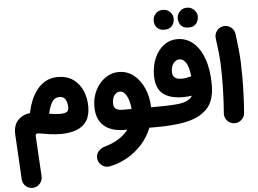

<svg xmlns="http://www.w3.org/2000/svg" viewBox="-71 -898 1892 1410"><g transform="rotate(-5 874.5 -192.5)"><path d="M367.2 -377.4Q434.6 -377.4 480.2 -345Q525.9 -312.5 548.8 -258.8Q571.8 -205.1 571.8 -141.6Q571.8 -74.7 544.2 -34.4Q516.6 5.9 467.8 23.7Q418.9 41.5 356 41.5Q313 41.5 272 35.6Q231 29.8 195.8 23.4Q180.7 21 174.3 24.7Q168 28.3 168.5 41L185.5 336.9Q187.5 369.6 165.5 393.6Q143.6 417.5 111.8 417.5Q82 417.5 61 397.5Q40 377.4 38.1 347.7L19.5 17.1Q16.1 -49.8 50.5 -87.4Q85 -125 141.1 -131.3Q141.6 -134.3 142.1 -137.2Q150.4 -179.7 167.7 -222.2Q185.1 -264.6 212.2 -299.8Q239.3 -335 277.8 -356.2Q316.4 -377.4 367.2 -377.4ZM367.2 -230Q329.1 -230 310.5 -197.3Q292 -164.6 280.8 -114.3Q302.2 -110.4 323 -108.2Q343.8 -106 363.8 -106Q389.6 -106 407.2 -113.8Q424.8 -121.6 424.8 -149.4Q424.8 -178.7 412.1 -204.3Q399.4 -230 367.2 -230Z M823.2 52.2Q724.1 52.2 670.2 4.4Q616.2 -43.5 616.2 -136.2Q616.2 -202.6 643.3 -256.8Q670.4 -311 715.8 -343Q761.2 -375 815.9 -375Q877.9 -375 925.5 -337.6Q973.1 -300.3 1001 -237.1Q1028.8 -173.8 1030.8 -96.2H1055.2Q1085.9 -96.2 1107.4 -74.5Q1128.9 -52.7 1128.9 -22Q1128.9 8.3 1107.4 30.3Q1085.9 52.2 1055.2 52.2H1004.9Q979 119.1 931.2 172.4Q883.3 225.6 821.3 261Q759.3 296.4 690.9 309.6Q661.1 315.4 635.5 297.6Q609.9 279.8 604.5 250Q598.6 219.7 616.7 195.6Q634.8 171.4 663.6 163.1Q725.1 146 770 117.4Q814.9 88.9 842.8 52.2ZM822.3 -96.2H887.2Q885.3 -128.4 875.7 -159.4Q866.2 -190.4 850.3 -210.7Q834.5 -231 812.5 -231Q788.6 -231 771.7 -208.5Q754.9 -186 754.9 -149.9Q754.9 -119.6 772.2 -107.9Q789.6 -96.2 822.3 -96.2Z M981 -22Q981 -52.7 1002.9 -74.5Q1024.9 -96.2 1055.2 -96.2Q1157.2 -96.2 1216.1 -101.3Q1274.9 -106.4 1303.2 -123.5Q1326.2 -135.7 1336.4 -154.8Q1304.2 -149.9 1272.9 -149.9Q1173.8 -149.9 1123 -191.7Q1072.3 -233.4 1072.3 -324.7Q1072.3 -398.9 1097.7 -456.1Q1123 -513.2 1166.7 -545.7Q1210.4 -578.1 1264.6 -578.1Q1333 -578.1 1383.5 -534.2Q1434.1 -490.2 1461.7 -410.2Q1489.3 -330.1 1489.3 -221.2Q1489.3 -153.3 1470 -104.2Q1450.7 -55.2 1406.7 -22.9Q1356 18.1 1267.8 35.2Q1179.7 52.2 1055.2 52.2Q1024.9 52.2 1002.9 30.3Q981 8.3 981 -22ZM1205.6 -343.3Q1205.6 -312.5 1222.7 -299.1Q1239.7 -285.6 1273.4 -285.6Q1291 -285.6 1308.3 -288.8Q1325.7 -292 1340.3 -295.9Q1342.3 -296.4 1344.2 -296.9Q1336.9 -366.7 1316.7 -397.7Q1296.4 -428.7 1268.1 -428.7Q1242.7 -428.7 1224.1 -404.8Q1205.6 -380.9 1205.6 -343.3ZM1282.2 -730Q1282.2 -757.8 1303 -779.8Q1323.7 -801.8 1355 -801.8Q1377.9 -801.8 1393.8 -792Q1409.7 -782.2 1418.9 -768.1Q1430.7 -749.5 1430.7 -730Q1430.7 -715.3 1424.3 -698Q1418 -680.7 1401.9 -668.2Q1385.7 -655.8 1356 -655.8Q1325.7 -655.8 1310.1 -668.5Q1294.4 -681.2 1288.1 -697.8Q1282.2 -713.9 1282.2 -730ZM1105 -729.5Q1105 -757.3 1125.5 -779.3Q1146 -801.3 1177.7 -801.3Q1200.7 -801.3 1216.6 -791.5Q1232.4 -781.7 1241.7 -767.6Q1252.9 -749.5 1252.9 -729.5Q1252.9 -714.8 1246.6 -697.5Q1240.2 -680.2 1224.1 -667.7Q1208 -655.3 1178.7 -655.3Q1148.4 -655.3 1132.8 -668Q1117.2 -680.7 1110.4 -697.3Q1107.4 -705.6 1106.2 -713.9Q1105 -722.2 1105 -729.5Z M1547.9 -559.6Q1543.9 -589.8 1562.7 -614.5Q1581.5 -639.2 1611.8 -643.1Q1642.1 -647 1666.7 -628.2Q1691.4 -609.4 1695.3 -579.1Q1704.1 -514.2 1709 -464.8Q1713.9 -415.5 1715.8 -369.4Q1717.8 -323.2 1717.8 -267.6Q1717.8 -196.8 1715.1 -125.7Q1712.4 -54.7 1707.5 5.4Q1705.1 35.6 1681.2 55.9Q1657.2 76.2 1627 73.7Q1596.2 71.3 1576.4 47.4Q1556.6 23.4 1559.1 -6.3Q1564 -66.9 1566.7 -137Q1569.3 -207 1569.3 -274.9Q1569.3 -325.2 1567.6 -365.2Q1565.9 -405.3 1561.3 -450.2Q1556.6 -495.1 1547.9 -559.6Z"/></g></svg>

Font: Mikhak-DS1-FD ExtraBold
Style: Regular
Weight: 800
Designer: Amin Abedi
Version: Version 3.2